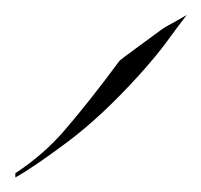

<svg xmlns="http://www.w3.org/2000/svg" viewBox="-20 -852 276 263"><path d="M1 -608.9V-614.7Q39.6 -640.1 67.9 -672.9Q102.1 -712.4 143.6 -768.6Q144 -769.5 171.4 -789.6Q198.7 -809.6 201.7 -811.8Q204.6 -814 210.9 -817.4Q217.3 -820.8 223.1 -824.2Q229 -827.6 235.8 -831.5Q222.7 -814.5 208.3 -794.7Q193.8 -774.9 170.4 -749Q119.1 -692.4 72 -657.2Q24.9 -622.1 1 -608.9Z"/></svg>

Font: Fondamento
Style: Regular
Weight: 400
Version: Version 1.000